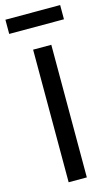

<svg xmlns="http://www.w3.org/2000/svg" viewBox="-134 -932 564 979"><g transform="rotate(-15 148.0 -442.0)"><path d="M100 0V-700H196V0ZM3 -809V-884H292V-809Z"/></g></svg>

Font: Orienta
Style: Regular
Weight: 400
Designer: Eduardo Rodriguez Tunni
Foundry: Eduardo Rodriguez Tunni
Version: Version 1.002; ttfautohint (v1.8.4.7-5d5b);gftools[0.9.23]